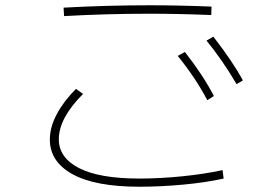

<svg xmlns="http://www.w3.org/2000/svg" viewBox="-20 -722 1040 728"><path d="M221 -693Q386 -702 549 -702Q657 -702 782 -697L781 -665Q656 -670 548 -670Q385 -670 223 -661ZM877 -403Q823 -495 763 -568L789 -583Q864 -486 901 -417ZM766 -342Q722 -426 654 -510L681 -525Q750 -437 791 -358ZM169 -193Q169 -240 195.5 -289.5Q222 -339 268 -385L295 -366Q203 -274 203 -194Q203 -124 280 -84.5Q357 -45 509 -45Q586 -45 670.5 -53.5Q755 -62 824 -77L828 -45Q761 -30 675 -22Q589 -14 509 -14Q341 -14 255 -61.5Q169 -109 169 -193Z"/></svg>

Font: IBM Plex Sans JP ExtraLight
Style: Regular
Weight: 200
Designer: Mike Abbink; Paul van der Laan; Pieter van Rosmalen; Wujin Sim; Yejin Wi; Jinhee Kim; Boomi Park; Yona Kim; Kichan Ma
Foundry: Sandoll Inc.
Version: Version 1.001